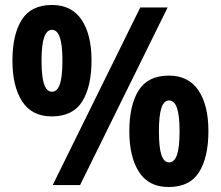

<svg xmlns="http://www.w3.org/2000/svg" viewBox="-20 -810 888 772"><path d="M188 -342Q108 -342 69 -402.5Q30 -463 30 -566Q30 -671 67.5 -730.5Q105 -790 189 -790Q268 -790 308 -730.5Q348 -671 348 -567Q348 -462 310.5 -402Q273 -342 188 -342ZM192 -66 544 -780H654L302 -66ZM189 -441Q210 -441 220.5 -471Q231 -501 231 -566Q231 -630 220.5 -660Q210 -690 189 -690Q168 -690 157.5 -660Q147 -630 147 -566Q147 -501 157.5 -471Q168 -441 189 -441ZM658 -58Q578 -58 539 -118.5Q500 -179 500 -282Q500 -387 537.5 -446.5Q575 -506 659 -506Q738 -506 778 -446.5Q818 -387 818 -283Q818 -178 780.5 -118Q743 -58 658 -58ZM660 -157Q681 -157 691.5 -187Q702 -217 702 -282Q702 -346 691.5 -376Q681 -406 660 -406Q639 -406 629 -376Q619 -346 619 -282Q619 -217 629 -187Q639 -157 660 -157Z"/></svg>

Font: Noto Sans Malayalam UI SemiCondensed
Style: Bold
Weight: 700
Width: 4
Designer: Jelle Bosma - Monotype Design Team
Foundry: Monotype Imaging Inc.
Version: Version 2.104; ttfautohint (v1.8.4.7-5d5b)